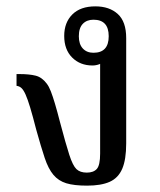

<svg xmlns="http://www.w3.org/2000/svg" viewBox="-20 -574 502 604"><path d="M254 10Q213 10 188.5 2.5Q164 -5 148 -24Q132 -43 120.5 -77.5Q109 -112 94 -166Q83 -209 75 -235.5Q67 -262 60.5 -276.5Q54 -291 47.5 -297Q41 -303 32 -304V-341H41Q72 -341 92 -336Q112 -331 127 -311Q134 -302 140 -286.5Q146 -271 153 -247.5Q160 -224 169 -189Q187 -121 198 -87Q209 -53 220.5 -42Q232 -31 253 -31Q274 -31 284.5 -42.5Q295 -54 295 -91V-386L307 -380Q303 -376 292.5 -372Q282 -368 271 -368Q232 -368 207 -393Q182 -418 182 -461Q182 -503 207.5 -528.5Q233 -554 280 -554Q324 -554 350.5 -530Q377 -506 377 -454V-123Q377 -72 364.5 -43Q352 -14 325 -2Q298 10 254 10ZM274 -408Q322 -408 322 -460Q322 -512 274 -512Q253 -512 240.5 -499Q228 -486 228 -460Q228 -435 240.5 -421.5Q253 -408 274 -408Z"/></svg>

Font: Noto Serif Thai SemiCondensed
Style: Regular
Weight: 400
Width: 4
Designer: Monotype Design Team
Foundry: Monotype Imaging Inc.
Version: Version 2.002